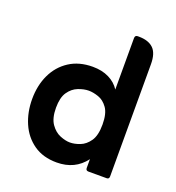

<svg xmlns="http://www.w3.org/2000/svg" viewBox="-108 -644 680 741"><g transform="rotate(20 231.5 -273.5)"><path d="M322 -333V-544Q322 -556 333 -556H338Q377 -556 397.5 -536.5Q418 -517 418 -472V-11Q418 0 408 0H333Q322 0 322 -11V-47Q280 9 205 9Q149 9 110.5 -18Q72 -45 52.5 -90Q33 -135 33 -189Q33 -245 54 -289.5Q75 -334 115 -360Q155 -386 211 -386Q249 -386 277.5 -372Q306 -358 322 -333ZM227 -81Q246 -81 268 -89.5Q290 -98 306 -121Q322 -144 322 -189Q322 -234 306 -256.5Q290 -279 268 -286.5Q246 -294 228 -294Q208 -294 185 -285Q162 -276 146.5 -253.5Q131 -231 131 -189Q131 -146 147.5 -122.5Q164 -99 186.5 -90Q209 -81 227 -81Z"/></g></svg>

Font: Zain
Style: Bold
Weight: 700
Designer: Zain,Boutros
Foundry: Mobile Telecommunications Company (Zain), 2024
Version: Version 1.50; ttfautohint (v1.8.4)